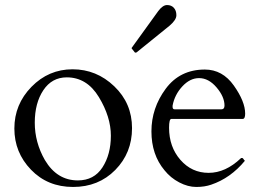

<svg xmlns="http://www.w3.org/2000/svg" viewBox="-20 -729 1035 762"><path d="M37 -219Q37 -315 105 -384.5Q173 -454 268 -454Q363 -454 433.5 -386.5Q504 -319 504 -220.5Q504 -122 437.5 -54.5Q371 13 270 13Q169 13 103 -55.5Q37 -124 37 -219ZM158 -94Q206 -13 289 -13Q353 -13 386.5 -64.5Q420 -116 420 -190.5Q420 -265 372.5 -343.5Q325 -422 245 -422Q186 -422 152 -371Q118 -320 118 -242Q118 -164 158 -94ZM660 -257Q651 -257 651 -222Q651 -146 696 -94.5Q741 -43 808 -43Q875 -43 936 -101Q937 -102 939 -102H941Q944 -102 946.5 -97.5Q949 -93 952 -91Q895 -22 818 4Q792 13 759 13Q726 13 691.5 -5Q657 -23 633 -53Q581 -115 581 -207.5Q581 -300 637.5 -376.5Q694 -453 793 -453Q863 -453 908 -389.5Q953 -326 953 -278Q953 -257 943 -257ZM665 -304Q665 -295 674 -295H858Q871 -295 871 -310Q871 -345 839.5 -382Q808 -419 770 -419Q734 -419 703.5 -386Q673 -353 665 -310ZM504 -535Q502 -537 502 -538Q502 -539 504 -541L608 -685Q626 -709 643 -709Q660 -709 670 -698Q680 -687 680 -668.5Q680 -650 653 -627L522 -521Q519 -520 517.5 -520Q516 -520 515 -521Z"/></svg>

Font: Cardo
Style: Regular
Weight: 400
Designer: David J. Perry
Foundry: David J. Perry
Version: Version 1.0451